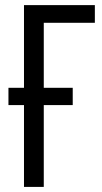

<svg xmlns="http://www.w3.org/2000/svg" viewBox="-20 -734 401 754"><path d="M352.5 -713.9V-644.5H151.9V-389.2H265.6V-321.3H151.9V0H74.2V-321.3H13.2V-389.2H74.2V-713.9Z"/></svg>

Font: Open Sans Condensed
Style: Regular
Weight: 400
Width: 3
Designer: Monotype Design Team
Foundry: Monotype Imaging Inc.
Version: Version 3.000